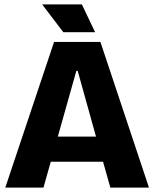

<svg xmlns="http://www.w3.org/2000/svg" viewBox="-20 -850 699 870"><path d="M4 0 225 -660H435L655 0H480L447 -117H210L177 0ZM326 -529 242 -231H415L332 -529ZM267 -704 171 -830H351L411 -704Z"/></svg>

Font: Bricolage Grotesque 48pt ExtraBold
Style: Regular
Weight: 800
Designer: Mathieu Triay
Foundry: Atelier Triay
Version: Version 1.000; ttfautohint (v1.8.4.7-5d5b);gftools[0.9.32]